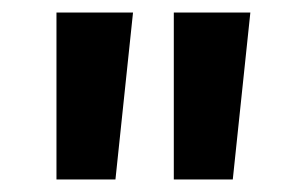

<svg xmlns="http://www.w3.org/2000/svg" viewBox="-20 -702 471 306"><path d="M379 -682 351 -416H257V-682ZM192 -682 164 -416H70V-682Z"/></svg>

Font: Work Sans SemiBold
Style: Regular
Weight: 600
Designer: Wei Huang
Foundry: Wei Huang
Version: Version 2.010; ttfautohint (v1.8.3)